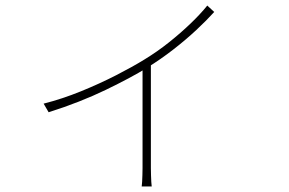

<svg xmlns="http://www.w3.org/2000/svg" viewBox="-20 -604 1040 691"><path d="M137 -231Q204 -248 271.5 -275.5Q339 -303 398.5 -333.5Q458 -364 500 -390Q546 -418 588 -451.5Q630 -485 665.5 -519Q701 -553 726 -584L751 -561Q724 -531 686.5 -496Q649 -461 604 -426Q559 -391 509 -360Q480 -342 442.5 -322Q405 -302 360.5 -280.5Q316 -259 264 -238.5Q212 -218 155 -200ZM493 -378 523 -393V1Q523 13 523.5 26.5Q524 40 524.5 50.5Q525 61 526 67H490Q491 61 491.5 50.5Q492 40 492.5 26.5Q493 13 493 1Z"/></svg>

Font: Noto Sans JP
Style: Regular
Weight: 100
Designer: Ryoko NISHIZUKA 西塚涼子 (kana, bopomofo & ideographs); Paul D. Hunt (Latin, Greek & Cyrillic); Sandoll Communications 산돌커뮤니
Foundry: Adobe
Version: Version 2.004;hotconv 1.0.118;makeotfexe 2.5.65603